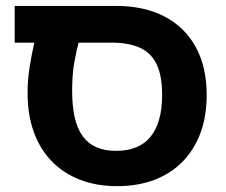

<svg xmlns="http://www.w3.org/2000/svg" viewBox="-20 -622 770 655"><path d="M379.6 13Q308.8 13 252.4 -9Q196 -30.9 156 -72.4Q116.1 -113.8 95.1 -172.3Q74.1 -230.8 74.1 -304.9Q74.1 -349.1 81.1 -393.8Q88.2 -438.4 97.2 -476.5H30.1V-601.8H375.6Q472.5 -601.8 541.9 -565.3Q611.3 -528.8 648.2 -460.8Q685.1 -392.8 685.1 -297.9Q685.1 -225.9 664.1 -168.9Q643.1 -111.9 603.2 -70.9Q563.3 -30 506.9 -8.5Q450.5 13 379.6 13ZM375.6 -107.3Q414.8 -107.3 444.3 -119.4Q473.9 -131.4 493.5 -155.5Q513 -179.6 523.1 -215.2Q533.1 -250.9 533.1 -298.9Q533.1 -362.2 515 -401.4Q496.9 -440.5 458.7 -458.5Q420.6 -476.5 359.6 -476.5H248.2Q241.2 -451.5 233.6 -409.9Q226.1 -368.2 226.1 -311.9Q226.1 -205.7 262.7 -156.5Q299.3 -107.3 375.6 -107.3Z"/></svg>

Font: Noto Sans Hebrew
Style: Regular
Weight: 400
Designer: Monotype Design Team
Foundry: Monotype Imaging Inc.
Version: Version 2.003;January 10, 2023;FontCreator 14.0.0.2877 64-bi